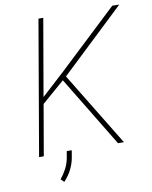

<svg xmlns="http://www.w3.org/2000/svg" viewBox="-93 -780 794 1000"><g transform="rotate(-10 303.5 -280.5)"><path d="M249.5 -372.6 129.4 -268.6 83 0H58.1L180.2 -710.9H205.6L135.3 -304.2L255.9 -414.6L570.3 -710.4L607.4 -710L269 -389.6L506.8 0H475.6ZM225.6 31.7Q213.4 98.6 165 149.9L148.4 133.3Q167 110.4 179.9 85.9Q192.9 61.5 198.7 32.7L205.6 -5.9H231.9Z"/></g></svg>

Font: Roboto Mono Thin
Style: Italic
Weight: 250
Designer: Google
Version: Version 2.000985; 2015; ttfautohint (v1.3)